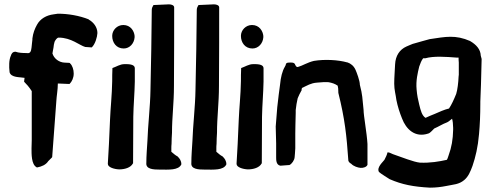

<svg xmlns="http://www.w3.org/2000/svg" viewBox="-20 -767 2264 883"><path d="M24 -435C31 -409 72 -413 93 -409C93 -407 92 -400 91 -394V-391C102 -380 113 -368 126 -348V-122L125 -85C125 -59 124 -11 148 2L149 3H151C172 -1 191 -9 202 -26L219 -43L220 -45L239 -301C240 -324 246 -354 246 -383L294 -381H300C311 -392 319 -409 319 -429C319 -447 313 -465 303 -475H302C302 -475 303 -478 297 -478C291 -478 279 -479 277 -479C252 -480 228 -497 221 -522C221 -522 223 -528 223 -532L226 -548C227 -557 228 -566 231 -575C235 -583 242 -594 250 -594C308 -594 346 -558 372 -551L401 -549L403 -550C418 -565 427 -596 428 -615C428 -642 410 -665 388 -677V-678C345 -695 294 -704 246 -704L226 -701C194 -697 165 -681 150 -653C140 -635 132 -615 129 -590V-585C128 -573 126 -562 125 -548C123 -529 118 -520 103 -523H102C84 -523 65 -524 52 -529H50C37 -529 32 -518 30 -511C21 -492 21 -461 24 -436Z M476 -13C476 2 504 11 528 12C554 12 581 4 591 -15L592 -16V-17C592 -82 593 -155 593 -230C594 -285 599 -337 600 -392V-453C600 -467 585 -473 552 -472C532 -472 515 -460 497 -454V-451C496 -432 496 -413 496 -394C495 -330 488 -269 486 -216C483 -132 479 -67 476 -16ZM496 -602C496 -571 515 -544 549 -544C577 -544 597 -568 599 -595V-602C597 -624 581 -652 547 -652C518 -652 496 -628 496 -602Z M653 -18C650 11 684 13 716 13C755 13 801 17 814 -11V-12C814 -27 806 -39 797 -47V-48H796C786 -53 779 -60 768 -69V-84C768 -91 768 -98 769 -106C769 -123 770 -139 771 -156C771 -230 780 -291 780 -372C781 -507 781 -641 781 -733C781 -742 770 -747 757 -747C748 -747 731 -746 690 -744H686C682 -738 678 -730 678 -722C677 -607 675 -477 672 -353C671 -279 660 -186 658 -119C656 -86 653 -49 653 -18Z M860 -18C857 11 891 13 923 13C962 13 1008 17 1021 -11V-12C1021 -27 1013 -39 1004 -47V-48H1003C993 -53 986 -60 975 -69V-84C975 -91 975 -98 976 -106C976 -123 977 -139 978 -156C978 -230 987 -291 987 -372C988 -507 988 -641 988 -733C988 -742 977 -747 964 -747C955 -747 938 -746 897 -744H893C889 -738 885 -730 885 -722C884 -607 882 -477 879 -353C878 -279 867 -186 865 -119C863 -86 860 -49 860 -18Z M1068 -13C1068 2 1096 11 1120 12C1146 12 1173 4 1183 -15L1184 -16V-17C1184 -82 1185 -155 1185 -230C1186 -285 1191 -337 1192 -392V-453C1192 -467 1177 -473 1144 -472C1124 -472 1107 -460 1089 -454V-451C1088 -432 1088 -413 1088 -394C1087 -330 1080 -269 1078 -216C1075 -132 1071 -67 1068 -16ZM1088 -602C1088 -571 1107 -544 1141 -544C1169 -544 1189 -568 1191 -595V-602C1189 -624 1173 -652 1139 -652C1110 -652 1088 -628 1088 -602Z M1248 -185C1249 -159 1249 -134 1250 -108V-43C1250 -31 1250 -9 1269 -5H1270L1310 -8H1311C1322 -13 1334 -30 1335 -44C1335 -50 1338 -71 1338 -85V-153C1338 -178 1339 -203 1340 -248V-261C1342 -281 1345 -297 1349 -315C1354 -327 1359 -338 1366 -350L1367 -351V-355C1367 -357 1368 -359 1369 -363C1370 -363 1371 -364 1373 -364H1374V-365C1392 -373 1409 -385 1438 -387C1457 -389 1476 -390 1491 -389C1507 -386 1520 -382 1533 -373C1535 -367 1536 -356 1536 -342V-340C1566 -220 1574 -144 1582 -29V-28C1584 -22 1589 -17 1595 -14C1606 -2 1626 4 1638 5C1651 6 1666 1 1670 -9V-105C1667 -157 1652 -235 1652 -262L1646 -322L1642 -347C1640 -357 1638 -366 1635 -377C1635 -396 1620 -435 1615 -446C1607 -464 1593 -475 1578 -480H1577C1534 -492 1473 -495 1424 -487C1394 -480 1369 -464 1353 -460C1346 -457 1343 -459 1338 -468C1335 -481 1320 -480 1307 -479C1300 -479 1294 -476 1294 -468C1294 -467 1293 -466 1290 -460C1278 -440 1271 -411 1268 -378L1262 -333L1255 -273C1253 -244 1250 -214 1248 -185Z M1723 24C1727 29 1772 57 1772 57C1829 82 1882 92 1957 96C1985 96 2009 93 2034 88C2066 81 2090 82 2115 61C2134 45 2143 23 2153 -4C2167 -45 2178 -91 2183 -150C2187 -193 2189 -240 2189 -290V-299C2190 -319 2190 -337 2191 -353L2192 -378L2195 -495V-496C2194 -502 2192 -505 2191 -511C2190 -541 2169 -562 2144 -577H2143V-578C2074 -608 2030 -598 1956 -587C1935 -582 1911 -574 1881 -566H1880C1869 -562 1859 -557 1849 -553C1818 -539 1799 -511 1797 -471C1796 -442 1793 -413 1793 -382C1793 -353 1800 -332 1803 -307C1809 -277 1818 -249 1829 -222C1847 -174 1888 -132 1950 -153C1960 -156 1972 -172 1977 -176C1996 -184 2018 -198 2033 -203C2039 -205 2049 -212 2059 -221C2062 -213 2064 -193 2064 -179V-170C2063 -126 2057 -90 2043 -52C2040 -44 2039 -38 2035 -32C1999 -24 1959 -17 1911 -19C1882 -22 1828 -44 1787 -58C1777 -62 1771 -66 1766 -66H1762C1759 -53 1755 -46 1748 -32C1744 -25 1710 3 1723 24ZM1896 -355C1892 -396 1901 -432 1908 -461C1914 -477 1917 -487 1926 -499H1936C1975 -510 2030 -506 2081 -502H2089C2089 -496 2089 -487 2090 -479V-422C2090 -422 2089 -418 2089 -414C2088 -388 2084 -354 2078 -335C2067 -308 2057 -286 2045 -268C2026 -264 1997 -251 1979 -243C1964 -237 1949 -231 1937 -225C1921 -235 1915 -257 1908 -286C1903 -306 1898 -329 1896 -355Z"/></svg>

Font: Vapor
Style: Sbd
Weight: 600
Foundry: Cannot Into Space Fonts
Version: Version 0.179